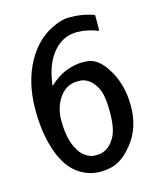

<svg xmlns="http://www.w3.org/2000/svg" viewBox="-106 -754 713 854"><g transform="rotate(-15 250.0 -327.5)"><path d="M301 -677Q355 -677 408 -658V-621Q408 -585 407 -585H406Q359 -605 308 -605Q246 -605 202.5 -555.5Q159 -506 146 -421Q143 -403 144 -403Q145 -402 152 -409Q206 -459 279 -468Q285 -469 299 -469Q315 -469 329 -467Q372 -459 407 -405Q457 -330 457 -226Q457 -126 402 -57Q369 -15 334.5 3.5Q300 22 251 22Q188 22 138 -20Q92 -59 67 -138.5Q42 -218 42 -318Q42 -445 93.5 -537.5Q145 -630 233 -664Q266 -677 289 -677ZM277 -392Q275 -392 269.5 -392.5Q264 -393 260 -393Q245 -393 235 -391Q194 -383 167.5 -341Q141 -299 141 -243Q141 -153 172 -104Q192 -68 230 -56Q238 -54 251 -54Q262 -54 274 -56Q317 -66 342 -116Q360 -152 360 -226Q360 -297 344 -332Q320 -382 277 -392Z"/></g></svg>

Font: KaTeX_SansSerif
Style: Regular
Weight: 400
Version: Version 1.1; ttfautohint (v1.3)